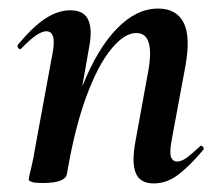

<svg xmlns="http://www.w3.org/2000/svg" viewBox="-20 -419 515 448"><path d="M339 9Q306 9 296.5 -16Q287 -41 296 -89L325 -248Q343 -342 298 -342Q270 -342 239 -304Q208 -266 181 -192.5Q154 -119 136 -12L118 -13Q138 -132 172.5 -218.5Q207 -305 252.5 -352Q298 -399 349 -399Q391 -399 408 -367Q425 -335 413 -267L380 -89Q375 -61 379.5 -51.5Q384 -42 393 -42Q404 -42 417 -52Q430 -62 446 -77Q449 -81 453 -77Q457 -73 454 -69Q423 -32 396 -11.5Q369 9 339 9ZM80 8Q61 8 54 5.5Q47 3 47 0Q47 -4 52.5 -26Q58 -48 62 -74L103 -297Q112 -346 88 -346Q78 -346 63.5 -336Q49 -326 30 -306Q27 -302 23 -306.5Q19 -311 22 -315Q58 -358 87 -376.5Q116 -395 144 -395Q176 -395 186 -372.5Q196 -350 188 -309L136 -12Q131 8 80 8Z"/></svg>

Font: Cormorant Light
Style: Italic
Weight: 300
Italic angle: -10°
Designer: Christian Thalmann (Catharsis Fonts)
Foundry: Catharsis Fonts
Version: Version 4.000